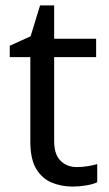

<svg xmlns="http://www.w3.org/2000/svg" viewBox="-20 -679 401 709"><path d="M264 -62Q284 -62 305 -65.5Q326 -69 339 -73V-6Q325 1 299 5.5Q273 10 249 10Q207 10 171.5 -4.5Q136 -19 114 -55Q92 -91 92 -156V-468H16V-510L93 -545L128 -659H180V-536H335V-468H180V-158Q180 -109 203.5 -85.5Q227 -62 264 -62Z"/></svg>

Font: Noto Sans Living
Style: Regular
Weight: 400
Designer: Monotype Design Team
Foundry: Monotype Imaging Inc.
Version: Version 2.013; ttfautohint (v1.8.4.7-5d5b)